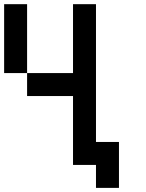

<svg xmlns="http://www.w3.org/2000/svg" viewBox="-20 -798 707 929"><path d="M111.1 -444.4H0V-777.8H111.1ZM444.4 0H333.3V-333.3H111.1V-444.4H333.3V-777.8H444.4V-111.1H555.6V111.1H444.4Z"/></svg>

Font: Pixeloid Mono
Style: Regular
Weight: 400
Monospace: yes
Designer: GGBotNet
Foundry: GGBotNet
Version: 0.5